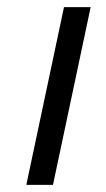

<svg xmlns="http://www.w3.org/2000/svg" viewBox="-20 -520 299 540"><path d="M160 -500H235L129 0H54Z"/></svg>

Font: PT Sans
Style: Italic
Weight: 400
Italic angle: -12°
Designer: A.Korolkova, O.Umpeleva, V.Yefimov
Foundry: ParaType Ltd
Version: Version 2.003W OFL